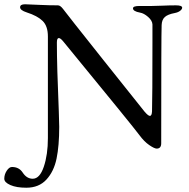

<svg xmlns="http://www.w3.org/2000/svg" viewBox="-92 -678 882 898"><path d="M31 200Q-15 200 -43.5 187.5Q-72 175 -72 158Q-72 138 -60.5 120.5Q-49 103 -36 103Q-3 103 14 129Q33 158 61 158Q94 158 113 101.5Q132 45 132 -32V-507Q132 -556 107.5 -580Q83 -604 33 -620Q2 -630 2 -644Q2 -658 25 -658Q56 -657 97.5 -655Q139 -653 179 -653Q190 -653 203 -636Q216 -618 390.5 -398.5Q565 -179 584 -156Q601 -136 609 -136Q618 -136 619 -157Q621 -221 621 -477V-564Q620 -582 600.5 -599Q581 -616 563 -619Q530 -625 530 -639Q530 -650 559 -650H616Q638 -650 668.5 -651.5Q699 -653 731 -653Q760 -653 760 -642Q760 -635 750.5 -627.5Q741 -620 725 -617Q693 -611 679 -598.5Q665 -586 664 -561Q662 -513 662 -8Q662 17 641 17Q630 17 606 0.5Q582 -16 560 -46Q533 -83 204 -484Q191 -500 183 -500Q174 -500 174 -479Q174 -367 183 -158Q185 -108 185 -85Q185 4 172.5 64Q160 124 125 162Q90 200 31 200Z"/></svg>

Font: EB Garamond SC 12
Style: Regular
Weight: 400
Version: Version 0.016 ; ttfautohint (v0.97) -l 8 -r 50 -G 200 -x 0 -